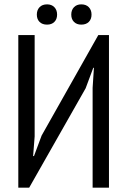

<svg xmlns="http://www.w3.org/2000/svg" viewBox="-20 -861 584 881"><path d="M405 -458 411 -550H408L373 -456L114 0H64V-700H139V-235L132 -145H136L171 -239L431 -700H480V0H405ZM149 -794Q149 -815 161.5 -828Q174 -841 196 -841Q217 -841 229.5 -828Q242 -815 242 -794Q242 -773 229.5 -760.5Q217 -748 196 -748Q174 -748 161.5 -760.5Q149 -773 149 -794ZM307 -794Q307 -815 319.5 -828Q332 -841 353 -841Q375 -841 387.5 -828Q400 -815 400 -794Q400 -773 387.5 -760.5Q375 -748 353 -748Q332 -748 319.5 -760.5Q307 -773 307 -794Z"/></svg>

Font: PT Sans Narrow
Style: Regular
Weight: 400
Width: 3
Designer: A.Korolkova, O.Umpeleva, V.Yefimov
Foundry: ParaType Ltd
Version: Version 2.003W OFL